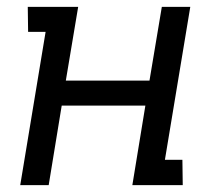

<svg xmlns="http://www.w3.org/2000/svg" viewBox="-20 -540 640 560"><path d="M39 0 113 -447H62L61 -520H208L172 -305H416L452 -520H535L461 -74H512L513 0H366L404 -232H160L122 0Z"/></svg>

Font: Iosevka Plex Etoile
Style: Italic
Weight: 400
Italic angle: -9°
Designer: Belleve Invis
Foundry: Belleve Invis
Version: Version 25.1.1; ttfautohint (v1.8.4)